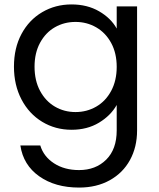

<svg xmlns="http://www.w3.org/2000/svg" viewBox="-20 -577 716 867"><path d="M303 -557Q374 -557 427.5 -526Q481 -495 507 -448V-548H599V12Q599 87 567 145.5Q535 204 475.5 237Q416 270 337 270Q229 270 157 219Q85 168 72 80H162Q177 130 224 160.5Q271 191 337 191Q412 191 459.5 144Q507 97 507 12V-103Q480 -55 427 -23Q374 9 303 9Q230 9 170.5 -27Q111 -63 77 -128Q43 -193 43 -276Q43 -360 77 -423.5Q111 -487 170.5 -522Q230 -557 303 -557ZM507 -275Q507 -337 482 -383Q457 -429 414.5 -453.5Q372 -478 321 -478Q270 -478 228 -454Q186 -430 161 -384Q136 -338 136 -276Q136 -213 161 -166.5Q186 -120 228 -95.5Q270 -71 321 -71Q372 -71 414.5 -95.5Q457 -120 482 -166.5Q507 -213 507 -275Z"/></svg>

Font: MSTAGE
Style: Regular
Weight: 400
Designer: Ninad Kale (Devanagari), Jonny Pinhorn (Latin)
Foundry: Indian Type Foundry
Version: 4.004